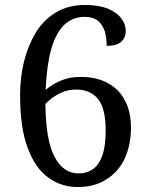

<svg xmlns="http://www.w3.org/2000/svg" viewBox="-20 -744 599 774"><path d="M293 10C249 10 209 -3 175 -28C140 -53 112 -92 92 -147C71 -201 61 -272 61 -360C61 -407 66 -453 77 -497C88 -540 104 -579 125 -614C146 -648 174 -675 207 -695C240 -714 278 -724 322 -724C359 -724 390 -719 415 -709C439 -699 457 -686 469 -670C481 -654 487 -637 487 -619C487 -600 480 -586 468 -575C455 -564 435 -559 410 -559C410 -581 407 -601 402 -619C396 -636 387 -650 374 -661C361 -671 343 -676 322 -676C289 -676 261 -665 238 -643C215 -620 198 -587 186 -544C174 -501 167 -447 164 -382C175 -391 188 -400 202 -408C215 -415 231 -422 249 -427C266 -432 286 -434 307 -434C368 -434 417 -416 454 -380C490 -343 508 -293 508 -229C508 -182 499 -141 483 -105C466 -69 441 -41 409 -21C377 0 338 10 293 10ZM296 -45C320 -45 340 -51 357 -64C373 -76 385 -95 394 -121C402 -146 406 -179 406 -219C406 -276 396 -318 376 -344C355 -370 326 -383 287 -383C270 -383 253 -380 238 -375C223 -369 209 -362 196 -353C183 -344 172 -334 163 -325C164 -225 177 -153 201 -110C224 -67 256 -45 296 -45Z"/></svg>

Font: NameLogos Serif
Style: Regular
Weight: 500
Version: Version 0.1